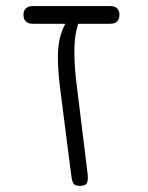

<svg xmlns="http://www.w3.org/2000/svg" viewBox="-20 -600 485 630"><path d="M242 10Q233 10 227.5 7.5Q222 5 219.5 -0.5Q217 -6 215.5 -13.5Q214 -21 213 -31L177 -312Q170 -370 170 -410.5Q170 -451 177.5 -479Q185 -507 198 -528H238Q234 -514 230.5 -499Q227 -484 225.5 -466.5Q224 -449 224 -427Q224 -405 226 -376.5Q228 -348 233 -310L267 -34Q270 -10 265.5 0Q261 10 242 10ZM87 -522Q77 -522 70.5 -525.5Q64 -529 60.5 -535.5Q57 -542 57 -551Q57 -561 60.5 -567Q64 -573 70.5 -576.5Q77 -580 86 -580H343Q353 -580 359 -576.5Q365 -573 368.5 -567Q372 -561 372 -551Q372 -542 368.5 -535.5Q365 -529 358.5 -525.5Q352 -522 342 -522Z"/></svg>

Font: Fredoka Light Light
Style: Regular
Weight: 300
Version: Version 2.001